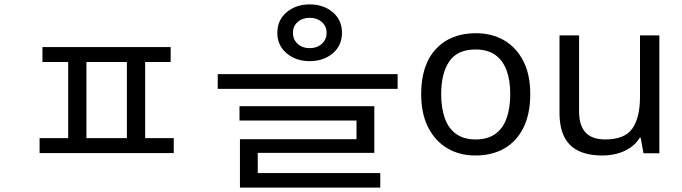

<svg xmlns="http://www.w3.org/2000/svg" viewBox="-20 -697 3103 873"><path d="M173 -483H756V-415H173ZM160 -69H770V-1H160ZM290 -429H373V-42H290ZM557 -429H640V-42H557Z M1388 -677Q1451 -677 1493 -641.5Q1535 -606 1535 -548Q1535 -490 1493 -454.5Q1451 -419 1388 -419Q1326 -419 1283.5 -454.5Q1241 -490 1241 -548Q1241 -606 1283.5 -641.5Q1326 -677 1388 -677ZM1388 -616Q1355 -616 1333.5 -597Q1312 -578 1312 -548Q1312 -517 1333.5 -497.5Q1355 -478 1388 -478Q1421 -478 1443 -497.5Q1465 -517 1465 -548Q1465 -578 1443 -597Q1421 -616 1388 -616ZM970 -360H1788V-293H970ZM1069 -214H1682V-2H1152V112H1071V-64H1601V-149H1069ZM1071 90H1709V156H1071Z M2391 -269Q2391 -180 2360.5 -117.5Q2330 -55 2274 -22.5Q2218 10 2141 10Q2070 10 2014.5 -22.5Q1959 -55 1927 -117.5Q1895 -180 1895 -269Q1895 -402 1962 -474Q2029 -546 2144 -546Q2217 -546 2272.5 -513.5Q2328 -481 2359.5 -419.5Q2391 -358 2391 -269ZM1986 -269Q1986 -206 2002.5 -159.5Q2019 -113 2054 -88Q2089 -63 2143 -63Q2197 -63 2232 -88Q2267 -113 2283.5 -159.5Q2300 -206 2300 -269Q2300 -333 2283 -378Q2266 -423 2231.5 -447.5Q2197 -472 2142 -472Q2060 -472 2023 -418Q1986 -364 1986 -269Z M2978 -536V0H2906L2893 -71H2889Q2872 -43 2845 -25Q2818 -7 2786 1.5Q2754 10 2719 10Q2655 10 2611.5 -10.5Q2568 -31 2546 -74Q2524 -117 2524 -185V-536H2613V-191Q2613 -127 2642 -95Q2671 -63 2732 -63Q2821 -63 2855.5 -113Q2890 -163 2890 -257V-536Z"/></svg>

Font: korean25
Style: Book
Weight: 400
Designer: Jelle Bosma - Monotype Design Team
Foundry: Monotype Imaging Inc.
Version: Version 2.003